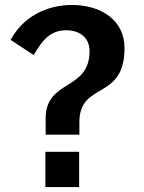

<svg xmlns="http://www.w3.org/2000/svg" viewBox="-20 -754 579 774"><path d="M163 0H299V-142H163ZM341 -548C341 -386 164 -436 164 -276V-211H300V-261C300 -428 482 -346 482 -560C482 -674 386 -734 270 -734C168 -734 72 -686 23 -593L116 -532C152 -596 186 -632 247 -632C303 -632 341 -601 341 -548Z"/></svg>

Font: Perun
Style: Bold
Weight: 700
Foundry: Copyright (c) Stefan Peev, Context Ltd, 2016
Version: Version 1.089